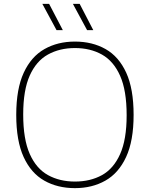

<svg xmlns="http://www.w3.org/2000/svg" viewBox="-20 -964 775 993"><path d="M367.5 9Q277.5 9 209 -29.8Q140.5 -68.5 102.2 -152Q64 -235.5 64 -370Q64 -504.5 102.8 -588Q141.5 -671.5 210 -710.2Q278.5 -749 367.5 -749Q457.5 -749 526 -710.2Q594.5 -671.5 632.8 -588Q671 -504.5 671 -370Q671 -235.5 632.2 -152Q593.5 -68.5 525 -29.8Q456.5 9 367.5 9ZM367.5 -25Q447 -25 507.2 -58.2Q567.5 -91.5 601.2 -167Q635 -242.5 635 -368Q635 -496 601.2 -572Q567.5 -648 507.2 -681.8Q447 -715.5 367.5 -715.5Q288.5 -715.5 228 -682Q167.5 -648.5 133.8 -573.2Q100 -498 100 -372Q100 -244 133.8 -168Q167.5 -92 228 -58.5Q288.5 -25 367.5 -25ZM430.5 -808 357 -944H392L462.5 -808ZM272.5 -808 199 -944H234L305 -808Z"/></svg>

Font: Encode Sans SemiExpanded SemiExpanded Thin
Style: Regular
Weight: 100
Width: 6
Designer: Multiple Designers
Foundry: Impallari Type
Version: Version 3.000; ttfautohint (v1.8.3) -l 8 -r 50 -G 200 -x 14 